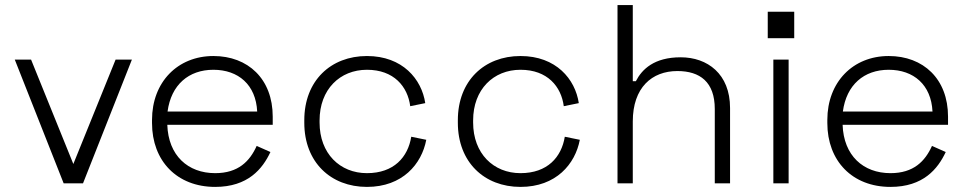

<svg xmlns="http://www.w3.org/2000/svg" viewBox="-20 -720 3803 754"><path d="M230 0H306L498 -486H434L268 -76L102 -486H38Z M825 14C954 14 1011 -57 1042 -123L988 -147C961 -87 916 -40 825 -40C718 -40 641 -109 637 -230H1051V-262C1051 -410 954 -500 818 -500C678 -500 577 -398 577 -249V-237C577 -88 675 14 825 14ZM638 -282C652 -387 721 -446 818 -446C916 -446 985 -387 990 -282Z M1421 14C1561 14 1636 -76 1654 -171L1595 -183C1582 -103 1527 -40 1421 -40C1315 -40 1235 -117 1235 -239V-247C1235 -369 1315 -446 1421 -446C1527 -446 1581 -380 1591 -303L1650 -315C1636 -409 1561 -500 1421 -500C1279 -500 1175 -403 1175 -248V-238C1175 -83 1279 14 1421 14Z M2024 14C2164 14 2239 -76 2257 -171L2198 -183C2185 -103 2130 -40 2024 -40C1918 -40 1838 -117 1838 -239V-247C1838 -369 1918 -446 2024 -446C2130 -446 2184 -380 2194 -303L2253 -315C2239 -409 2164 -500 2024 -500C1882 -500 1778 -403 1778 -248V-238C1778 -83 1882 14 2024 14Z M2405 0H2465V-243C2465 -376 2540 -441 2640 -441C2729 -441 2787 -398 2787 -292V0H2847V-296C2847 -430 2758 -495 2653 -495C2549 -495 2501 -448 2477 -401H2465V-700H2405Z M3017 0H3077V-486H3017ZM2995 -570H3099V-674H2995Z M3477 14C3606 14 3663 -57 3694 -123L3640 -147C3613 -87 3568 -40 3477 -40C3370 -40 3293 -109 3289 -230H3703V-262C3703 -410 3606 -500 3470 -500C3330 -500 3229 -398 3229 -249V-237C3229 -88 3327 14 3477 14ZM3290 -282C3304 -387 3373 -446 3470 -446C3568 -446 3637 -387 3642 -282Z"/></svg>

Font: Meta Space Light
Style: Regular
Weight: 300
Designer: Meta Pool / Florian Karsten
Foundry: Meta Pool / Florian Karsten
Version: Version 2.000;Glyphs 3.1.1 (3137)